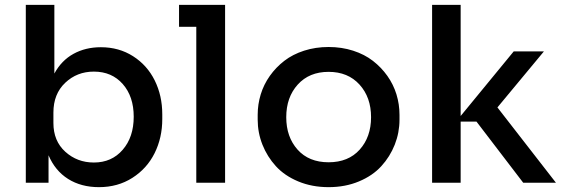

<svg xmlns="http://www.w3.org/2000/svg" viewBox="-20 -750 2302 788"><path d="M386.2 18.1Q313 18.1 259.5 -15.6Q206.1 -49.3 179.2 -112.8V0H85.9V-730H203.1V-448.2Q232.4 -502 281.7 -529.1Q331.1 -556.2 394 -556.2Q468.3 -556.2 526.1 -519.3Q584 -482.4 615 -419.9Q646 -357.4 646 -280.8V-261.2Q646 -184.6 614.5 -121.3Q583 -58.1 523.2 -20Q463.4 18.1 386.2 18.1ZM365.2 -83Q438.5 -83 483.6 -135.3Q528.8 -187.5 528.8 -271Q528.8 -354 483.9 -405Q439 -456.1 365.2 -456.1Q295.9 -456.1 247.6 -410.2Q199.2 -364.3 199.2 -288.1V-245.1Q199.2 -171.4 248 -127.2Q296.9 -83 365.2 -83Z M903.8 0H785.6V-640.1H714.8V-730H903.8Z M1037.6 -258.8V-278.8Q1037.6 -321.8 1050 -362.5Q1062.5 -403.3 1087.4 -438.5Q1112.3 -473.6 1146.7 -500.2Q1181.2 -526.9 1228 -542Q1274.9 -557.1 1328.6 -557.1Q1382.3 -557.1 1429.2 -542Q1476.1 -526.9 1510.5 -500.2Q1544.9 -473.6 1569.8 -438.5Q1594.7 -403.3 1607.2 -362.5Q1619.6 -321.8 1619.6 -278.8V-258.8Q1619.6 -205.6 1600.1 -156.2Q1580.6 -106.9 1544.9 -67.9Q1509.3 -28.8 1453.1 -5.4Q1397 18.1 1328.6 18.1Q1260.3 18.1 1204.1 -5.4Q1147.9 -28.8 1112.3 -67.9Q1076.7 -106.9 1057.1 -156.2Q1037.6 -205.6 1037.6 -258.8ZM1502.9 -269Q1502.9 -350.6 1455.6 -402.8Q1408.2 -455.1 1328.6 -455.1Q1249 -455.1 1201.9 -402.8Q1154.8 -350.6 1154.8 -269Q1154.8 -188 1201.2 -136Q1247.6 -84 1328.6 -84Q1409.7 -84 1456.3 -136Q1502.9 -188 1502.9 -269Z M1870.6 0H1753.4V-730H1870.6V-273.9L2088.4 -539.1H2212.4L2021.5 -309.1L2261.7 0H2127.4L1935.5 -251H1870.6Z"/></svg>

Font: Sora Medium
Style: Regular
Weight: 500
Designer: Jonathan Barnbrook, Julián Moncada
Foundry: Barnbrook Fonts
Version: Version 2.000